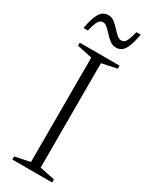

<svg xmlns="http://www.w3.org/2000/svg" viewBox="-223 -915 758 962"><g transform="rotate(30 155.5 -434.0)"><path d="M270.5 -18V0H40.5V-18L127.5 -36V-640L40.5 -658.5V-676H270.5V-658.5L183.5 -640V-36ZM285 -863.5Q275.5 -814 264.5 -788.5Q253.5 -763 239.8 -754Q226 -745 208.5 -745Q189.5 -745 173.8 -756.8Q158 -768.5 144 -784Q130 -799.5 117 -811.2Q104 -823 91.5 -823Q81 -823 73.2 -817.2Q65.5 -811.5 59 -795.8Q52.5 -780 45 -749H19.5Q29 -799 40.2 -824.2Q51.5 -849.5 65.2 -858.5Q79 -867.5 97 -867.5Q115.5 -867.5 131 -855.8Q146.5 -844 160.5 -828.5Q174.5 -813 187.5 -801.2Q200.5 -789.5 213 -789.5Q223.5 -789.5 231.2 -795.2Q239 -801 245.8 -817Q252.5 -833 259.5 -863.5Z"/></g></svg>

Font: Newsreader 16pt Light
Style: Regular
Weight: 300
Designer: Hugues Gentile
Foundry: Production Type
Version: Version 1.003